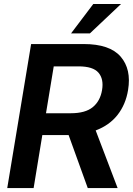

<svg xmlns="http://www.w3.org/2000/svg" viewBox="-20 -950 671 970"><path d="M16.6 0 137.2 -727.5H402.8Q534.7 -727.5 589.6 -663.8Q644.5 -600.1 627 -495.1Q615.2 -422.4 574 -369.6Q532.7 -316.9 463.4 -291L574.2 0H423.3L326.7 -267.6Q325.2 -267.6 324.2 -267.6H193.8L149.9 0ZM212.4 -377.9H337.9Q411.1 -377.9 448.7 -408.7Q486.3 -439.5 495.6 -495.1Q504.9 -550.8 477.5 -582.8Q450.2 -614.7 376.5 -614.7H251.5ZM338.9 -781.2 451.2 -929.7H591.3L434.1 -781.2Z"/></svg>

Font: Inter Display Semi Bold
Style: Italic
Weight: 600
Italic angle: -9.39999°
Designer: Rasmus Andersson
Foundry: rsms
Version: Version 4.000;git-4fc901f